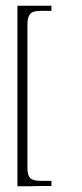

<svg xmlns="http://www.w3.org/2000/svg" viewBox="-20 -554 288 672"><path d="M76 34Q76 59 85.5 69Q95 79 122 79H160V97Q153 97 143 97Q133 97 122.5 97Q112 97 100.5 97.5Q89 98 78.5 98Q68 98 58 98Q48 98 41 98V-534H160V-516H122Q95 -516 85.5 -505Q76 -494 76 -469Z"/></svg>

Font: Genos Thin ExtraLight
Style: Regular
Weight: 250
Version: Version 1.010